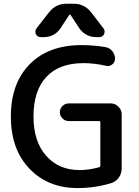

<svg xmlns="http://www.w3.org/2000/svg" viewBox="-20 -1001 733 1010"><path d="M408.2 -763.7Q474.6 -763.7 536.1 -752.9Q557.6 -749 571.3 -731.4Q585 -713.9 585 -691.4Q585 -672.9 570.3 -662.1Q558.6 -653.3 545.9 -653.3Q542 -653.3 536.1 -655.3Q475.6 -668.9 418 -668.9Q292 -668.9 224.1 -596.7Q156.2 -524.4 156.2 -387.7Q156.2 -256.8 222.7 -181.6Q289.1 -106.4 398.4 -106.4Q449.2 -106.4 501 -121.1Q507.8 -123 507.8 -130.9V-357.4Q507.8 -364.3 500 -364.3H341.8Q322.3 -364.3 308.6 -377.9Q294.9 -391.6 294.9 -410.6Q294.9 -429.7 308.6 -443.4Q322.3 -457 341.8 -457H562.5Q585.9 -457 603 -439.9Q620.1 -422.9 620.1 -399.4V-115.2Q620.1 -88.9 605.5 -67.4Q590.8 -45.9 566.4 -38.1Q480.5 -11.7 387.7 -11.7Q232.4 -11.7 134.8 -113.8Q37.1 -215.8 37.1 -387.7Q37.1 -562.5 136.2 -663.1Q235.4 -763.7 408.2 -763.7ZM351.6 -921.9Q350.6 -923.8 347.7 -923.8Q344.7 -923.8 343.8 -921.9L299.8 -854.5Q285.2 -831.1 261.7 -818.4Q238.3 -805.7 210.9 -805.7H194.3Q176.8 -805.7 168.9 -821.3Q166 -828.1 166 -834Q166 -842.8 171.9 -851.6L237.3 -935.5Q272.5 -981.4 330.1 -981.4H367.2Q424.8 -981.4 460 -935.5L524.4 -851.6Q530.3 -843.8 530.3 -835Q530.3 -828.1 527.3 -821.3Q519.5 -805.7 502 -805.7H485.4Q458 -805.7 434.6 -818.4Q411.1 -831.1 396.5 -853.5Z"/></svg>

Font: Gen Jyuu Gothic Medium
Style: Regular
Weight: 500
Designer: [Source Han Sans]
Ryoko NISHIZUKA  (kana & ideographs); Paul D. Hunt (Latin, Greek & Cyrillic); Wenlong ZHANG  (bopomofo
Version: Version 1.002.20150607